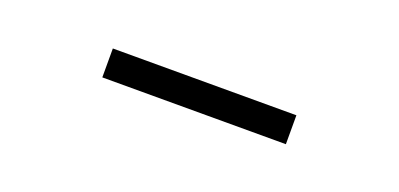

<svg xmlns="http://www.w3.org/2000/svg" viewBox="-16 -755 597 287"><g transform="rotate(20 282.0 -611.0)"><path d="M428 -588H136V-634H428Z"/></g></svg>

Font: Montaga
Style: Regular
Weight: 400
Designer: Alejandra Rodriguez
Foundry: Alejandra Rodriguez
Version: Version 1.001